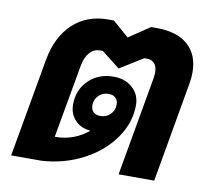

<svg xmlns="http://www.w3.org/2000/svg" viewBox="-67 -634 795 711"><g transform="rotate(10 331.0 -279.0)"><path d="M626 -419Q626 -396 622 -376L556 0H422L488 -374Q490 -388 490 -393Q490 -416 480 -428Q470 -440 451 -440H441L354 -386L285 -440H275Q252 -440 236 -422Q220 -404 214 -371L165 -96H170Q203 -96 235 -108Q267 -120 291 -141Q254 -144 232.5 -167.5Q211 -191 211 -226Q211 -281 248 -317Q285 -353 341 -353Q386 -353 413.5 -327.5Q441 -302 441 -263Q441 -197 399.5 -138Q358 -79 287 -42Q216 -5 132 0H18L84 -373Q100 -460 152.5 -509Q205 -558 284 -558H306L367 -505L446 -558H468Q544 -558 585 -521.5Q626 -485 626 -419ZM282 -235Q282 -219 291.5 -210Q301 -201 318 -201Q340 -201 355 -216Q370 -231 370 -253Q370 -269 360.5 -278Q351 -287 334 -287Q312 -287 297 -272Q282 -257 282 -235Z"/></g></svg>

Font: Bai Jamjuree
Style: Bold Italic
Weight: 700
Italic angle: -10°
Designer: Katatrad Aksorn Co.,Ltd.
Foundry: Cadson Demak Co.,Ltd.
Version: Version 1.000; ttfautohint (v1.6)